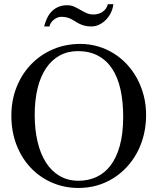

<svg xmlns="http://www.w3.org/2000/svg" viewBox="-20 -889 763 924"><path d="M683.1 -335Q683.1 -285.2 671.9 -239.5Q660.6 -193.8 639.9 -155Q619.1 -116.2 589.8 -84.7Q560.5 -53.2 524.4 -30.8Q488.3 -8.3 446.3 3.7Q404.3 15.6 357.9 15.6Q290.5 15.6 231.7 -9.5Q172.9 -34.7 128.9 -80.6Q85 -126.5 59.8 -190.7Q34.7 -254.9 34.7 -333Q34.7 -407.2 60.1 -470.5Q85.4 -533.7 130.1 -579.8Q174.8 -626 235.4 -651.9Q295.9 -677.7 366.7 -677.7Q410.2 -677.7 450.4 -666Q490.7 -654.3 525.9 -632.8Q561 -611.3 589.8 -580.6Q618.7 -549.8 639.4 -511.7Q660.2 -473.6 671.6 -429.2Q683.1 -384.8 683.1 -335ZM572.8 -322.3Q573.2 -397.9 560.1 -457.5Q546.9 -517.1 519.8 -558.1Q492.7 -599.1 451.9 -620.8Q411.1 -642.6 356 -643.1Q306.2 -643.1 267.3 -621.8Q228.5 -600.6 201.7 -560.8Q174.8 -521 160.9 -464.1Q147 -407.2 147 -335.9Q147 -265.6 160.6 -207.5Q174.3 -149.4 200.7 -107.7Q227.1 -65.9 266.4 -42.7Q305.7 -19.5 356.9 -19Q404.3 -19 443.8 -37.1Q483.4 -55.2 512 -92.5Q540.5 -129.9 556.4 -187Q572.3 -244.1 572.8 -322.3ZM525.4 -868.7Q523.4 -848.6 514.4 -829.3Q505.4 -810.1 491.2 -795.2Q477.1 -780.3 458.7 -771Q440.4 -761.7 419.4 -761.7Q401.4 -761.7 387.9 -765.1Q374.5 -768.6 363.8 -773.7Q353 -778.8 344 -784.9Q335 -791 325 -796.1Q314.9 -801.3 303 -804.7Q291 -808.1 274.9 -808.1Q265.1 -808.1 255.4 -804Q245.6 -799.8 237.8 -793.2Q230 -786.6 224.6 -778.3Q219.2 -770 218.3 -761.7H192.4Q197.8 -783.2 206.8 -802Q215.8 -820.8 229.2 -834.5Q242.7 -848.1 261.2 -856Q279.8 -863.8 303.2 -863.8Q322.3 -863.8 337.2 -856.9Q352.1 -850.1 366.5 -841.6Q380.9 -833 396 -826.2Q411.1 -819.3 430.2 -819.3Q441.9 -819.3 453.1 -822.5Q464.4 -825.7 473.6 -832Q482.9 -838.4 489.5 -847.7Q496.1 -856.9 499 -868.7Z"/></svg>

Font: Doulos SIL
Style: Regular
Weight: 400
Designer: Walt Agee, Victor Gaultney, Peter Martin, Debbi Hosken
Foundry: SIL International
Version: Version 4.110; 2011; Maintenance release